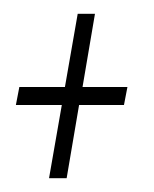

<svg xmlns="http://www.w3.org/2000/svg" viewBox="-20 -379 223 278"><path d="M51 -121H76.5L94.5 -227H159.5L164.5 -253H99.5L117.5 -359H92.5L74 -253H8L3 -227H69.5Z"/></svg>

Font: Anybody UltraCondensed ExtraLight
Style: Italic
Weight: 250
Width: 1
Italic angle: -10°
Version: Version 1.113;gftools[0.9.25]